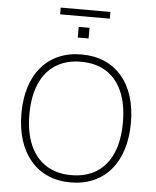

<svg xmlns="http://www.w3.org/2000/svg" viewBox="-63 -1018 876 1078"><g transform="rotate(5 375.5 -478.5)"><path d="M375 8Q304 8 247 -17Q190 -42 150 -89Q110 -136 88.5 -202.5Q67 -269 67 -353Q67 -437 88 -503.5Q109 -570 149 -616.5Q189 -663 246 -688Q303 -713 375 -713Q447 -713 504 -688.5Q561 -664 601.5 -617Q642 -570 663 -503.5Q684 -437 684 -354Q684 -270 662.5 -203Q641 -136 601 -89Q561 -42 504 -17Q447 8 375 8ZM375 -33Q459 -33 518 -70.5Q577 -108 608 -179.5Q639 -251 639 -353Q639 -455 608 -526Q577 -597 518.5 -634.5Q460 -672 375 -672Q292 -672 233 -634.5Q174 -597 143 -525.5Q112 -454 112 -353Q112 -252 143 -180.5Q174 -109 233 -71Q292 -33 375 -33ZM235 -927V-965H515V-927ZM345 -806V-866H406V-806Z"/></g></svg>

Font: Nunito Sans 12pt ExtraLight 12pt ExtraLight
Style: Regular
Weight: 250
Version: Version 3.101;gftools[0.9.27]